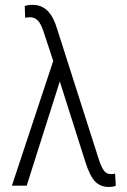

<svg xmlns="http://www.w3.org/2000/svg" viewBox="-20 -761 522 787"><path d="M113.8 -741.2Q177.2 -741.2 206.1 -666L216.3 -635.7L382.8 -114.7Q393.1 -81.1 404.1 -64.2Q415 -47.4 434.1 -47.4Q444.8 -47.4 451.7 -49.3L454.6 0Q444.8 5.4 425.8 5.4Q391.6 5.4 369.9 -17.1Q348.1 -39.6 330.1 -96.7L225.1 -427.2L89.4 0H28.8L198.2 -511.2L164.1 -614.3Q150.9 -659.2 137 -674.8Q123 -690.4 102.5 -690.4L83 -688.5L81.5 -735.8Q92.3 -741.2 113.8 -741.2Z"/></svg>

Font: MAUL Condensed Light
Style: Light
Weight: 300
Designer: MAUL
Version: Version 2.137; 2017; ttfautohint (v1.8.3)